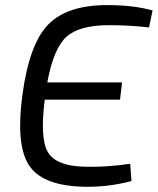

<svg xmlns="http://www.w3.org/2000/svg" viewBox="-20 -722 620 755"><path d="M580 -681 566 -614Q490 -623 408 -623Q293 -623 242 -578Q191 -533 166 -398H460L452 -330H156Q137 -180 167 -126Q197 -72 300 -67Q392 -63 492 -78L497 -10Q398 16 299 12Q143 6 92.5 -74.5Q42 -155 68 -348Q95 -549 169.5 -625.5Q244 -702 402 -702Q505 -702 580 -681Z"/></svg>

Font: Exo 2.0
Style: Italic
Weight: 400
Italic angle: -8°
Designer: Natanael Gama
Version: Version 1.001;PS 001.001;hotconv 1.0.70;makeotf.lib2.5.58329